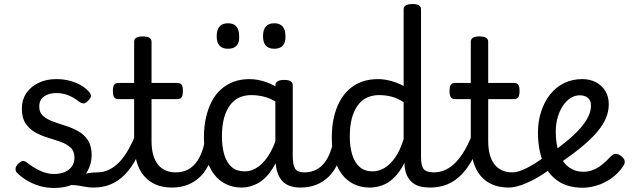

<svg xmlns="http://www.w3.org/2000/svg" viewBox="-20 -910 3143 949"><path d="M318 -20Q351 -35 375.5 -43.5Q400 -52 420.5 -55Q441 -58 460 -58Q469 -58 471 -46.5Q473 -35 469.5 -20.5Q466 -6 458.5 5.5Q451 17 442 17Q418 17 394 12Q370 7 346 5Q322 3 296 13ZM246 19Q206 19 170.5 7.5Q135 -4 107.5 -21.5Q80 -39 63 -57Q56 -65 57 -77Q58 -89 71 -102Q82 -112 91 -114Q100 -116 111 -108Q147 -80 180.5 -65Q214 -50 247 -50Q276 -50 298.5 -59Q321 -68 334.5 -86.5Q348 -105 348 -131Q348 -163 329 -180.5Q310 -198 280.5 -208.5Q251 -219 218 -229Q185 -239 155.5 -255Q126 -271 107 -299Q88 -327 88 -374Q88 -416 109.5 -448.5Q131 -481 169.5 -500Q208 -519 258 -519Q297 -519 328 -510Q359 -501 382.5 -487Q406 -473 420 -456Q431 -444 429.5 -434Q428 -424 416 -413Q405 -400 394.5 -399Q384 -398 372 -407Q345 -428 317.5 -439Q290 -450 257 -450Q222 -450 198 -433.5Q174 -417 174 -383Q174 -354 192.5 -337.5Q211 -321 240.5 -310Q270 -299 303.5 -288.5Q337 -278 366.5 -261.5Q396 -245 414.5 -217Q433 -189 433 -143Q433 -101 412.5 -64Q392 -27 350.5 -4Q309 19 246 19Z M442 17Q428 17 421.5 5.5Q415 -6 416.5 -20.5Q418 -35 429 -46.5Q440 -58 461 -58Q491 -58 518.5 -71Q546 -84 570 -109Q594 -134 616 -173Q638 -212 657 -264Q662 -279 674.5 -278Q687 -277 696 -268Q705 -259 702 -248Q681 -180 655.5 -130.5Q630 -81 598 -48Q566 -15 527.5 1Q489 17 442 17Z M830 17Q784 17 749.5 2Q715 -13 691 -41.5Q667 -70 655 -112.5Q643 -155 643 -211V-420H565Q551 -420 544.5 -429Q538 -438 538 -460Q538 -483 544.5 -491.5Q551 -500 565 -500H643V-704Q643 -717 653.5 -723.5Q664 -730 686 -730Q707 -730 718 -723.5Q729 -717 729 -704V-500H856Q871 -500 877.5 -491.5Q884 -483 884 -460Q884 -438 877.5 -429Q871 -420 856 -420H729V-214Q729 -176 736.5 -147.5Q744 -119 759 -99Q774 -79 796.5 -68.5Q819 -58 848 -58Q862 -58 869 -46.5Q876 -35 874.5 -20.5Q873 -6 862 5.5Q851 17 830 17Z M830 17Q816 17 809.5 5.5Q803 -6 804.5 -20.5Q806 -35 817 -46.5Q828 -58 849 -58Q876 -58 898.5 -67Q921 -76 939.5 -95Q958 -114 971.5 -144Q985 -174 993 -215Q996 -230 1009 -233.5Q1022 -237 1034 -232Q1046 -227 1044 -212Q1036 -153 1017.5 -109.5Q999 -66 971.5 -38.5Q944 -11 908.5 3Q873 17 830 17Z M1175 17Q1120 17 1078 -11Q1036 -39 1012 -94Q988 -149 988 -232Q988 -284 998 -328.5Q1008 -373 1026.5 -408.5Q1045 -444 1072.5 -468.5Q1100 -493 1135 -506Q1170 -519 1213 -519Q1254 -519 1296 -504Q1338 -489 1373 -462V-386Q1333 -418 1296 -429Q1259 -440 1223 -440Q1196 -440 1173 -432Q1150 -424 1132.5 -407.5Q1115 -391 1102.5 -366.5Q1090 -342 1083.5 -309.5Q1077 -277 1077 -235Q1077 -183 1089 -144Q1101 -105 1125.5 -84Q1150 -63 1189 -63Q1226 -63 1259 -87.5Q1292 -112 1318.5 -160.5Q1345 -209 1362 -282L1379 -217Q1361 -130 1328.5 -78.5Q1296 -27 1256 -5Q1216 17 1175 17ZM1465 17Q1434 17 1411 8.5Q1388 0 1372.5 -18.5Q1357 -37 1349 -65.5Q1341 -94 1341 -135V-487Q1341 -501 1352 -508Q1363 -515 1384 -515Q1406 -515 1416.5 -508.5Q1427 -502 1427 -488V-138Q1427 -94 1439 -76Q1451 -58 1484 -58Q1494 -58 1499 -46.5Q1504 -35 1502.5 -20.5Q1501 -6 1492 5.5Q1483 17 1465 17Z M1465 17Q1451 17 1444.5 5.5Q1438 -6 1439.5 -20.5Q1441 -35 1452 -46.5Q1463 -58 1484 -58Q1511 -58 1533.5 -67Q1556 -76 1574.5 -95Q1593 -114 1606.5 -144Q1620 -174 1628 -215Q1631 -230 1644 -233.5Q1657 -237 1669 -232Q1681 -227 1679 -212Q1671 -153 1652.5 -109.5Q1634 -66 1606.5 -38.5Q1579 -11 1543.5 3Q1508 17 1465 17Z M1107 -669Q1079 -669 1065 -684.5Q1051 -700 1051 -731Q1051 -763 1065 -779Q1079 -795 1107 -795Q1135 -795 1148.5 -779Q1162 -763 1162 -731Q1164 -700 1149.5 -684.5Q1135 -669 1107 -669ZM1336 -669Q1308 -669 1294 -684.5Q1280 -700 1280 -731Q1280 -763 1294 -779Q1308 -795 1336 -795Q1363 -795 1377 -779Q1391 -763 1391 -731Q1392 -700 1377.5 -684.5Q1363 -669 1336 -669Z M1808 17Q1752 17 1710 -11Q1668 -39 1644 -94Q1620 -149 1620 -232Q1620 -284 1630 -328.5Q1640 -373 1659 -408.5Q1678 -444 1705.5 -468.5Q1733 -493 1768.5 -506Q1804 -519 1848 -519Q1879 -519 1912 -510Q1945 -501 1975 -485V-864Q1975 -877 1986 -883.5Q1997 -890 2019 -890Q2041 -890 2051 -883.5Q2061 -877 2061 -864V-134Q2061 -90 2074.5 -74Q2088 -58 2125 -58Q2136 -58 2141.5 -46.5Q2147 -35 2145.5 -20.5Q2144 -6 2134.5 5.5Q2125 17 2106 17Q2079 17 2057 11.5Q2035 6 2019 -7Q2003 -20 1993 -39.5Q1983 -59 1980 -88L1979 -105Q1956 -59 1928 -32Q1900 -5 1869.5 6Q1839 17 1808 17ZM1821 -63Q1852 -63 1880 -79.5Q1908 -96 1932.5 -130.5Q1957 -165 1975 -222V-405Q1944 -425 1914.5 -432.5Q1885 -440 1855 -440Q1828 -440 1805 -432Q1782 -424 1764.5 -407.5Q1747 -391 1734.5 -366.5Q1722 -342 1715.5 -309.5Q1709 -277 1709 -235Q1709 -184 1721 -145Q1733 -106 1758 -84.5Q1783 -63 1821 -63Z M2106 17Q2092 17 2085.5 5.5Q2079 -6 2080.5 -20.5Q2082 -35 2093 -46.5Q2104 -58 2125 -58Q2155 -58 2182.5 -71Q2210 -84 2234 -109Q2258 -134 2280 -173Q2302 -212 2321 -264Q2326 -279 2338.5 -278Q2351 -277 2360 -268Q2369 -259 2366 -248Q2345 -180 2319.5 -130.5Q2294 -81 2262 -48Q2230 -15 2191.5 1Q2153 17 2106 17Z M2494 17Q2448 17 2413.5 2Q2379 -13 2355 -41.5Q2331 -70 2319 -112.5Q2307 -155 2307 -211V-420H2229Q2215 -420 2208.5 -429Q2202 -438 2202 -460Q2202 -483 2208.5 -491.5Q2215 -500 2229 -500H2307V-704Q2307 -717 2317.5 -723.5Q2328 -730 2350 -730Q2371 -730 2382 -723.5Q2393 -717 2393 -704V-500H2520Q2535 -500 2541.5 -491.5Q2548 -483 2548 -460Q2548 -438 2541.5 -429Q2535 -420 2520 -420H2393V-214Q2393 -176 2400.5 -147.5Q2408 -119 2423 -99Q2438 -79 2460.5 -68.5Q2483 -58 2512 -58Q2526 -58 2533 -46.5Q2540 -35 2538.5 -20.5Q2537 -6 2526 5.5Q2515 17 2494 17Z M2494 17Q2480 17 2473.5 5.5Q2467 -6 2468.5 -20.5Q2470 -35 2481 -46.5Q2492 -58 2513 -58Q2533 -58 2560.5 -69Q2588 -80 2620.5 -100Q2653 -120 2688 -147Q2701 -158 2712.5 -154.5Q2724 -151 2730.5 -140Q2737 -129 2736.5 -115.5Q2736 -102 2724 -92Q2680 -58 2638 -33.5Q2596 -9 2559 4Q2522 17 2494 17Z M2862 18Q2785 18 2735.5 -17Q2686 -52 2662.5 -113.5Q2639 -175 2639 -255Q2639 -310 2654.5 -358Q2670 -406 2698.5 -442.5Q2727 -479 2767.5 -499Q2808 -519 2858 -519Q2896 -519 2925.5 -503.5Q2955 -488 2972 -460Q2989 -432 2989 -395Q2989 -361 2976 -328.5Q2963 -296 2935 -262Q2907 -228 2864 -191.5Q2821 -155 2762 -114L2693 -146Q2746 -183 2785 -215.5Q2824 -248 2849.5 -277.5Q2875 -307 2888 -334.5Q2901 -362 2901 -387Q2901 -414 2885.5 -426.5Q2870 -439 2846 -439Q2821 -439 2799.5 -425Q2778 -411 2761.5 -386Q2745 -361 2736 -328.5Q2727 -296 2727 -260Q2727 -194 2744.5 -149.5Q2762 -105 2792.5 -83Q2823 -61 2862 -61Q2889 -61 2911.5 -70Q2934 -79 2955.5 -96Q2977 -113 2997 -135Q3011 -150 3024 -149.5Q3037 -149 3051 -138Q3065 -127 3067.5 -115Q3070 -103 3061 -90Q3035 -51 2999.5 -27Q2964 -3 2927.5 7.5Q2891 18 2862 18Z"/></svg>

Font: Playwrite GB J
Style: Regular
Weight: 400
Designer: Veronika Burian, José Scaglione
Foundry: TypeTogether
Version: Version 1.002